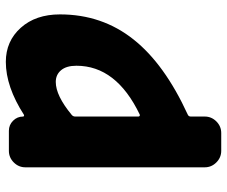

<svg xmlns="http://www.w3.org/2000/svg" viewBox="-81 -517 794 672"><g transform="rotate(-90 316.0 -181.0)"><path d="M244.1 -93.8Q244.1 -90.8 246.1 -89.4Q248 -87.9 251 -88.9Q421.9 -170.9 421.9 -310.5Q421.9 -345.7 406.2 -364.3Q390.6 -382.8 365.2 -382.8Q317.4 -382.8 250 -327.1Q244.1 -322.3 244.1 -314.5ZM244.1 138.7Q244.1 162.1 227.1 179.2Q210 196.3 186.5 196.3H124Q100.6 196.3 83.5 179.2Q66.4 162.1 66.4 138.7V-489.3Q66.4 -512.7 83.5 -529.8Q100.6 -546.9 124 -546.9H194.3Q214.8 -546.9 229.5 -532.2Q244.1 -517.6 244.1 -497.1Q244.1 -495.1 246.1 -494.1Q248 -493.2 250 -494.1Q348.6 -557.6 435.5 -557.6Q507.8 -557.6 554.7 -505.4Q601.6 -453.1 601.6 -368.2Q601.6 -220.7 513.7 -110.4Q427.7 -2 251 79.1Q244.1 82 244.1 89.8Z"/></g></svg>

Font: Gen Jyuu Gothic Heavy
Style: Bold
Weight: 900
Designer: [Source Han Sans]
Ryoko NISHIZUKA  (kana & ideographs); Paul D. Hunt (Latin, Greek & Cyrillic); Wenlong ZHANG  (bopomofo
Version: Version 1.002.20150607